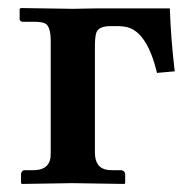

<svg xmlns="http://www.w3.org/2000/svg" viewBox="-20 -456 477 477"><path d="M106 -77.1V-354Q106 -391.1 91.8 -397.9Q82.5 -401.9 64.9 -401.9H35.2Q30.3 -403.3 28.8 -407.2V-434.1L32.2 -436L161.1 -434.1L216.8 -435.1H401.9Q404.8 -355.5 414.1 -278.8L370.1 -274.9Q346.2 -374 297.4 -388.2Q287.1 -390.6 276.9 -391.1H254.9Q224.6 -391.1 219.2 -374.5Q215.8 -363.8 215.8 -340.8V-77.1Q215.8 -37.6 248.5 -33.7Q253.9 -33.2 258.8 -33.2H282.2Q290 -31.2 291 -23.9V-1L289.1 1Q288.1 1 159.2 -1L34.2 1L32.2 -1V-23.9Q33.7 -32.2 40 -33.2H63Q101.1 -33.2 105.5 -64.5Q106 -70.8 106 -77.1Z"/></svg>

Font: Linux Libertine O
Style: Semibold
Weight: 700
Designer: Philipp H. Poll
Foundry: Philipp H. Poll
Version: Version 5.0.0